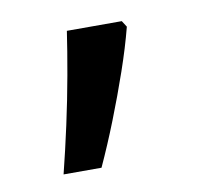

<svg xmlns="http://www.w3.org/2000/svg" viewBox="-42 -161 353 334"><g transform="rotate(-10 134.0 6.5)"><path d="M46 129Q56 89 65.5 45.5Q75 2 82.5 -40Q90 -82 95 -116H192L199 -105Q190 -70 176 -29.5Q162 11 146 51.5Q130 92 113 129Z"/></g></svg>

Font: hexbangla15
Style: Regular
Weight: 400
Designer: Jelle Bosma - Monotype Design Team
Foundry: Monotype Imaging Inc.
Version: Version 2.006